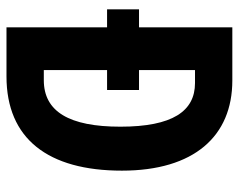

<svg xmlns="http://www.w3.org/2000/svg" viewBox="-94 -660 754 607"><g transform="rotate(90 283.5 -357.0)"><path d="M235 -714H67V-419H10V-318H67V0H222C419 0 520 -131 520 -365C520 -593 411 -714 235 -714ZM243 -596C332 -596 381 -525 381 -360C381 -198 333 -118 234 -118H202V-318H265V-419H202V-596Z"/></g></svg>

Font: Noto Sans Tamil ExtraCondensed
Style: Bold
Weight: 700
Width: 2
Designer: Jelle Bosma - Monotype Design Team
Foundry: Monotype Imaging Inc.
Version: Version 2.004